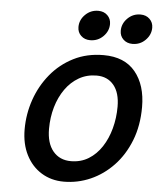

<svg xmlns="http://www.w3.org/2000/svg" viewBox="-63 -1017 886 1082"><g transform="rotate(5 380.0 -476.0)"><path d="M368.2 -106.4Q424.3 -106.4 468 -133.3Q511.7 -160.2 542 -206.5Q572.3 -252.9 588.1 -311.8Q604 -370.6 604 -435.1Q604 -513.7 568.6 -556.6Q533.2 -599.6 471.7 -599.6Q416.5 -599.6 371.8 -574Q327.1 -548.3 295.4 -503.4Q263.7 -458.5 246.8 -400.4Q230 -342.3 230 -277.3Q230 -195.8 267.3 -151.1Q304.7 -106.4 368.2 -106.4ZM741.7 -444.8Q741.7 -339.8 708.5 -255.4Q675.3 -170.9 618.4 -111.1Q561.5 -51.3 489.3 -19.5Q417 12.2 338.4 12.2Q267.1 12.2 211.7 -22Q156.2 -56.2 124.8 -118.2Q93.3 -180.2 93.3 -263.2Q93.3 -349.6 121.3 -430.7Q149.4 -511.7 202.6 -576.7Q255.9 -641.6 331.3 -679.7Q406.7 -717.8 501 -717.8Q619.6 -717.8 680.7 -643.3Q741.7 -568.8 741.7 -444.8ZM584.5 -863.3Q584.5 -903.3 614.7 -933.6Q645 -963.9 688 -963.9Q719.7 -963.9 739.7 -944.3Q759.8 -924.8 759.8 -895.5Q759.8 -855.5 729.7 -825.2Q699.7 -794.9 656.2 -794.9Q625 -794.9 604.7 -814.2Q584.5 -833.5 584.5 -863.3ZM345.2 -863.3Q345.2 -903.8 375.7 -933.8Q406.2 -963.9 449.2 -963.9Q481 -963.9 501 -944.3Q521 -924.8 521 -895.5Q521 -855 490.7 -825Q460.4 -794.9 417 -794.9Q385.7 -794.9 365.5 -814.2Q345.2 -833.5 345.2 -863.3Z"/></g></svg>

Font: Andika
Style: Bold Italic
Weight: 700
Italic angle: -14°
Designer: Victor Gaultney, Annie Olsen, Julie Remington, Don Collingsworth, Eric Hays, Becca Hirsbrunner
Foundry: SIL International
Version: Version 6.101